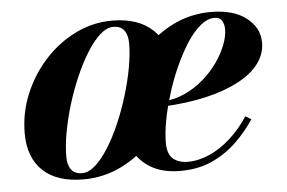

<svg xmlns="http://www.w3.org/2000/svg" viewBox="-41 -526 886 592"><g transform="rotate(-5 402.0 -230.0)"><path d="M195 10Q113.5 10 70 -31Q26.5 -72 26.5 -147Q26.5 -210 50.5 -268Q74.5 -326 116 -371.5Q157.5 -417 211.2 -443.5Q265 -470 324.5 -470Q406 -470 450.8 -427.5Q495.5 -385 495.5 -310Q495.5 -248.5 472 -191Q448.5 -133.5 407.2 -88.2Q366 -43 311.5 -16.5Q257 10 195 10ZM192.5 -9.5Q213 -9.5 234 -28.5Q255 -47.5 275 -79.5Q295 -111.5 312.5 -152Q330 -192.5 343.2 -236Q356.5 -279.5 364 -320.8Q371.5 -362 371.5 -395.5Q371.5 -421 360.8 -435.8Q350 -450.5 327 -450.5Q306.5 -450.5 285.5 -431.5Q264.5 -412.5 244.5 -380.2Q224.5 -348 207 -307.8Q189.5 -267.5 176.2 -224Q163 -180.5 155.5 -139.2Q148 -98 148 -64.5Q148 -39 158.8 -24.2Q169.5 -9.5 192.5 -9.5ZM495.5 10Q441 10 404.8 -11.2Q368.5 -32.5 350.2 -68.8Q332 -105 332 -150Q332 -211.5 355 -269Q378 -326.5 419 -371.8Q460 -417 514 -443.5Q568 -470 630 -470Q701 -470 740.5 -439Q780 -408 780 -363Q780 -326.5 757.2 -296.8Q734.5 -267 692.2 -245Q650 -223 591.5 -209.5Q533 -196 461 -192.5V-208Q496.5 -210.5 528 -225Q559.5 -239.5 585.5 -262Q611.5 -284.5 630.2 -311Q649 -337.5 659.5 -364.2Q670 -391 670 -413.5Q670 -429 663.2 -440Q656.5 -451 640 -451Q618 -451 595.8 -432.2Q573.5 -413.5 553.2 -381.8Q533 -350 515.5 -311Q498 -272 485 -230.2Q472 -188.5 464.8 -149.8Q457.5 -111 457.5 -81Q457.5 -44.5 475 -30.2Q492.5 -16 520 -16Q553.5 -16 587.8 -31.2Q622 -46.5 653 -74.5Q684 -102.5 709 -140.5L726.5 -129.5Q703 -94 670.5 -62.2Q638 -30.5 594.8 -10.2Q551.5 10 495.5 10Z"/></g></svg>

Font: Bodoni Moda
Style: Bold Italic
Weight: 700
Italic angle: -13°
Version: Version 2.004